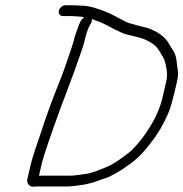

<svg xmlns="http://www.w3.org/2000/svg" viewBox="-20 -704 695 728"><path d="M105.1 4C109.9 3.3 115.6 3 122.3 3H238.3C252.7 3 264 0.3 277.2 -1C323.6 -5.5 356.9 -20.9 394.9 -34L413.2 -44C419.1 -46.7 424.9 -50 430.5 -54C448.1 -63.6 455.1 -70.3 475.4 -84C514.5 -112.4 541.2 -147.3 570.2 -187L589.1 -217C607 -248.7 624.3 -282.8 633.8 -324C636.6 -333.3 639.2 -343 641.5 -353L652.1 -399C657.2 -421 655.4 -433 651.8 -454C648.3 -488.8 645.9 -499.7 629.7 -523L618.9 -541C607.2 -562.4 579.8 -581.4 554.7 -592C537.7 -600.1 517.7 -602.4 499.4 -608C482.8 -614 473.2 -613.5 458.4 -621C430 -634.5 408.2 -649.2 378.5 -660.5C350 -671.3 319.8 -683 279.7 -683C273.8 -683.7 268.2 -684 262.9 -684H227.9C217.1 -684 205.7 -674.5 203.2 -663.5C200.7 -652.5 207.6 -643 218.5 -643H253.5C258.1 -643 263.4 -642.7 269.2 -642C279.2 -642 290 -640.2 299.5 -639C287.5 -630.9 280 -614.2 274.8 -597C270.2 -582.2 262.6 -567.5 260.7 -553C259.6 -548.3 256.8 -539 252.2 -525C236.5 -481.5 224.2 -439.5 206.7 -397C181.9 -335.8 156.9 -268.8 136.1 -204C122.2 -161.3 105.3 -118.2 94.6 -72L83.5 -24C80.4 -10.3 91.1 4 105.1 4ZM327.9 -632C336.6 -628.2 346.4 -625 354.6 -622C376.4 -614.1 394.1 -602.8 413.9 -593C429.7 -586.5 448.1 -574.4 467.1 -572C475.4 -570.6 486.7 -566.1 494.4 -565C525.6 -558.5 550.4 -546.3 570.1 -529C582.9 -516.5 593.4 -495.1 602.6 -479C608.9 -462 617.1 -425.1 611.1 -399L594.3 -326L586.3 -300C579.8 -283.8 574.2 -269.6 566.9 -255C542.5 -209 513.2 -168 478.9 -134C470.8 -125.4 438.9 -103.1 430.4 -97C415.4 -87.8 401.4 -77.6 384.4 -71C358.5 -60.9 331.8 -47.7 301.2 -44C284.1 -42.2 265.3 -38 247.8 -38H127.8L135.6 -72C142.4 -101.3 151.8 -130.6 161.7 -159C193 -252.2 228.9 -345.3 262.4 -435C274.4 -472.2 293.2 -516.3 302.1 -555C305.9 -571.3 312.7 -594.5 320.4 -608C325.1 -615.2 330 -622.3 327.9 -632Z"/></svg>

Font: HoneyBee
Style: SeLitIt
Weight: 300
Foundry: Cannot Into Space Fonts
Version: Version 0.89